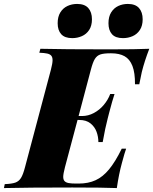

<svg xmlns="http://www.w3.org/2000/svg" viewBox="-68 -956 779 976"><path d="M0 0ZM324.2 -936Q362.3 -936 380.9 -915Q399.4 -894 399.4 -857.9Q399.4 -825.2 385.3 -803.7Q371.1 -782.2 348.1 -772.2Q325.2 -762.2 299.3 -762.2Q261.2 -762.2 243.2 -782.2Q225.1 -802.2 225.1 -837.9Q225.1 -871.1 238.8 -893.1Q252.4 -915 274.9 -925.5Q297.4 -936 324.2 -936ZM582 -936Q620.1 -936 638.7 -915Q657.2 -894 657.2 -857.9Q657.2 -825.2 643.1 -803.7Q628.9 -782.2 606.2 -772.2Q583.5 -762.2 557.1 -762.2Q519 -762.2 501.2 -782.2Q483.4 -802.2 483.4 -837.9Q483.4 -871.1 497.1 -893.1Q510.7 -915 533 -925.5Q555.2 -936 582 -936ZM690.9 -708Q666.5 -645 652.8 -589.8Q647.5 -567.4 640.1 -527.8H618.2Q618.7 -585.9 605.2 -620.6Q591.8 -655.3 565.2 -670.2Q538.6 -685.1 497.1 -685.1H494.1Q459.5 -685.1 442.1 -679.2Q424.8 -673.3 414.3 -656.5Q403.8 -639.6 394 -602.1L331.5 -366.2H349.1Q380.4 -366.2 409.2 -381.6Q438 -397 459.5 -422.6Q481 -448.2 492.2 -478H514.2Q502.9 -444.3 487.8 -386.2L480 -356Q466.8 -306.2 454.1 -233.9H432.1Q432.1 -260.3 422.9 -285.9Q413.6 -311.5 391.8 -328.9Q370.1 -346.2 335 -346.2H326.2L262.2 -106Q253.4 -71.8 253.4 -57.1Q253.4 -43 260 -35.6Q266.6 -28.3 280.3 -25.6Q293.9 -22.9 318.8 -22.9H332Q380.9 -22.9 417.7 -39.8Q454.6 -56.6 486.3 -95Q518.1 -133.3 550.8 -200.2H573.2Q566.4 -182.6 551.8 -127.9Q536.1 -70.8 525.9 0Q458 -2.9 299.8 -2.9Q67.9 -2.9 -47.9 0L-43.9 -20Q-7.8 -21.5 10 -27.8Q27.8 -34.2 38.6 -51.3Q49.3 -68.4 59.1 -106L190.9 -602.1Q199.2 -633.8 199.2 -649.9Q199.2 -665 192.6 -672.9Q186 -680.7 171.9 -683.8Q157.7 -687 131.8 -688L137.2 -708Q252 -705.1 483.9 -705.1Q627.9 -705.1 690.9 -708Z"/></svg>

Font: TypoPRO Playfair Display
Style: Italic
Weight: 900
Italic angle: -14°
Designer: Claus Eggers Sørensen
Foundry: Claus Eggers Sørensen
Version: Version 1.004;PS 001.004;hotconv 1.0.70;makeotf.lib2.5.58329